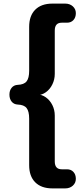

<svg xmlns="http://www.w3.org/2000/svg" viewBox="-20 -865 446 1065"><path d="M141.8 51.4V-206.9Q141.8 -247.5 127.5 -265.7Q113.2 -283.9 77.8 -285.1Q56.6 -286.3 44.5 -301.5Q32.3 -316.7 32.3 -340.2Q32.3 -362.9 44.5 -378Q56.6 -393.1 77.8 -394.3Q113.2 -395.6 127.5 -413.7Q141.8 -431.9 141.8 -472.5V-716.4Q141.8 -777.7 175.5 -811.3Q209.3 -845 270.6 -845H342Q367 -845 383.9 -829.9Q400.7 -814.7 400.7 -792.1Q400.7 -768.4 387.4 -753.8Q374.1 -739.1 351.6 -739.1H322.5Q303 -739.1 293.4 -728.2Q283.8 -717.3 283.8 -695.5V-455.3Q283.8 -424.1 270.4 -396.8Q257 -369.4 234.3 -353.3Q211.7 -337.2 185.7 -337.2V-341.2Q211.7 -341.2 234.3 -325.1Q257 -309 270.4 -282.2Q283.8 -255.3 283.8 -224.1V30.5Q283.8 52.3 293.5 63.2Q303.2 74.1 322.7 74.1H351.6Q374.1 74.1 387.4 88.8Q400.7 103.4 400.7 127.1Q400.7 149.7 383.9 164.9Q367 180 342 180H270.6Q209.3 180 175.5 146.3Q141.8 112.7 141.8 51.4Z"/></svg>

Font: SN Pro Thin
Style: Regular
Weight: 200
Designer: Tobias Whetton
Foundry: Supernotes
Version: Version 1.003;Glyphs 3.3 (3324)